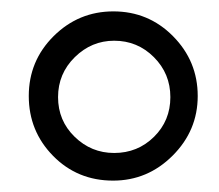

<svg xmlns="http://www.w3.org/2000/svg" viewBox="-20 -774 386 339"><path d="M181.6 -702.1Q141.6 -702.1 112.1 -673.1Q82.5 -644 82.5 -602.5Q82.5 -561 111.8 -532.5Q141.1 -503.9 181.6 -503.9Q223.1 -503.9 252 -532.5Q280.8 -561 280.8 -602.5Q280.8 -644 251.7 -673.1Q222.7 -702.1 181.6 -702.1ZM180.2 -753.9Q242.2 -753.9 285.6 -710Q329.1 -666 329.1 -604.5Q329.1 -543.5 284.9 -499.3Q240.7 -455.1 179.7 -455.1Q116.7 -455.1 73.7 -498.8Q30.8 -542.5 30.8 -604.5Q30.8 -666.5 74.7 -710.2Q118.7 -753.9 180.2 -753.9Z"/></svg>

Font: KhunPaOh
Style: Regular
Weight: 400
Designer: Khon Soe Zaw Thu
Version: Version 1.00 July 11, 2016, initial release